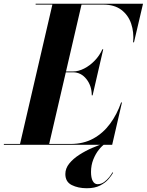

<svg xmlns="http://www.w3.org/2000/svg" viewBox="-68 -770 780 1021"><path d="M533.5 148.5Q526 162.5 509.5 182Q493 201.5 464.8 216.2Q436.5 231 393.5 231Q347.5 231 313.5 214Q279.5 197 279.5 155.5Q279.5 125.5 300.2 99.8Q321 74 353.8 53Q386.5 32 422.5 16.5Q458.5 1 489 -8.5L490.5 -5Q475 4.5 457.8 26Q440.5 47.5 428.2 78Q416 108.5 416 144.5Q416 175.5 425.2 192.5Q434.5 209.5 451 209.5Q469 209.5 484.8 198.5Q500.5 187.5 512.2 172.8Q524 158 530 146.5ZM320.5 -385.5H282L193.5 -4.5H307.5Q376 -4.5 428.2 -33.2Q480.5 -62 517.2 -111.8Q554 -161.5 576 -225H580.5L528.5 0H-47.5V-4.5H38.5L210.5 -745.5H121.5V-750H692.5L644.5 -545H640Q645 -598.5 629.5 -644.2Q614 -690 577 -717.8Q540 -745.5 481.5 -745.5H365.5L283 -390H320.5Q349 -390 379.5 -405.5Q410 -421 435.8 -447.8Q461.5 -474.5 476.5 -508H481L424.5 -263H420Q420 -313.5 391.5 -349.5Q363 -385.5 320.5 -385.5Z"/></svg>

Font: Bodoni* 36pt
Style: Bold Italic
Weight: 700
Italic angle: -13°
Version: Version 2.3